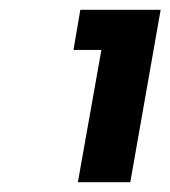

<svg xmlns="http://www.w3.org/2000/svg" viewBox="-20 -724 348 392"><path d="M130 -622 144 -704H308L246 -352H139L187 -622Z"/></svg>

Font: Fz Poppins SemBd
Style: Italic
Weight: 600
Italic angle: -10°
Designer: Ninad Kale (Devanagari), Jonny Pinhorn (Latin)
Foundry: Indian Type Foundry
Version: Vit hóa bi Vntype.Com & FontZin.Com